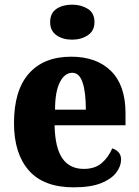

<svg xmlns="http://www.w3.org/2000/svg" viewBox="-20 -793 594 823"><path d="M296 10Q167 10 103.5 -62.5Q40 -135 40 -265Q40 -406 104 -478Q168 -550 285 -550Q394 -550 456 -488.5Q518 -427 518 -308V-256H214Q216 -159 247.5 -114Q279 -69 339 -69Q387 -69 416 -94Q445 -119 461 -157Q478 -152 488.5 -140Q499 -128 499 -109Q499 -81 478.5 -53.5Q458 -26 413.5 -8Q369 10 296 10ZM348 -323Q348 -398 334 -439.5Q320 -481 290 -481Q257 -481 236.5 -440.5Q216 -400 216 -323ZM289 -623Q249 -623 222 -642Q195 -661 195 -698Q195 -737 222 -755Q249 -773 289 -773Q328 -773 356.5 -755Q385 -737 385 -698Q385 -661 356.5 -642Q328 -623 289 -623Z"/></svg>

Font: Noto Serif Armenian SemiCondensed ExtraBold
Style: Regular
Weight: 800
Width: 4
Designer: Monotype Design Team
Foundry: Monotype Imaging Inc.
Version: Version 2.008; ttfautohint (v1.8.4.7-5d5b)